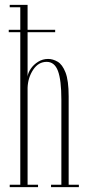

<svg xmlns="http://www.w3.org/2000/svg" viewBox="-20 -770 364 790"><path d="M20 0V-10H63.5V-637.5H16V-647.5H63.5V-740H20V-750H93.5V-647.5H207V-637.5H93.5V-454.5Q95 -470 106.5 -487Q118 -504 136.8 -515.8Q155.5 -527.5 178 -527.5Q197.5 -527.5 217 -516.2Q236.5 -505 249.5 -472Q262.5 -439 262.5 -373.5V-10H304.5V0H190V-10H232.5V-360Q232.5 -440.5 218.5 -478Q204.5 -515.5 172 -515.5Q138 -515.5 116.5 -483Q95 -450.5 93.5 -409V-10H136.5V0Z"/></svg>

Font: Imbue 100pt Thin
Style: Regular
Weight: 100
Designer: Tyler Finck
Foundry: Etcetera Type Company
Version: Version 1.102; ttfautohint (v1.8.3)